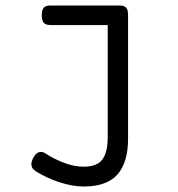

<svg xmlns="http://www.w3.org/2000/svg" viewBox="-20 -471 640 691"><path d="M440.9 -418V27.8Q440.9 113.8 402.6 157Q364.3 200.2 281.2 200.2Q240.7 200.2 193.8 184.8Q147 169.4 108.9 145.5Q92.8 135.7 92.8 120.1Q92.8 110.8 99.1 98.1Q110.8 75.7 127.4 75.7Q135.7 75.7 142.6 80.6Q176.3 102.5 212.4 115.7Q248.5 128.9 281.2 128.9Q329.1 128.9 348.4 103Q367.7 77.1 367.7 21.5V-380.9H161.1Q144.5 -380.9 137.5 -388.9Q130.4 -397 130.4 -416Q130.4 -435.1 137.5 -443.1Q144.5 -451.2 161.1 -451.2H410.2Q426.8 -451.2 433.8 -443.6Q440.9 -436 440.9 -418Z"/></svg>

Font: Courier Prime Sans
Style: Regular
Weight: 400
Designer: Alan Dague-Greene
Foundry: Quote-Unquote Apps
Version: Version 3.020